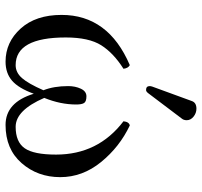

<svg xmlns="http://www.w3.org/2000/svg" viewBox="-38 -686 734 698"><g transform="rotate(90 329.0 -337.0)"><path d="M375 -684.1Q391.1 -684.1 404.1 -673.6Q417 -663.1 417 -648.9Q417 -637.7 411.1 -630.9L318.8 -508.8Q313 -501 307.1 -501Q293 -501 293 -514.2Q293 -518.1 294.9 -523.9L347.2 -667Q353 -684.1 375 -684.1ZM624 -189Q624 -106.9 573 -48.6Q522 9.8 434.1 9.8Q352.1 9.8 320.8 -92.8Q300.8 -37.6 273.4 -13.9Q246.1 9.8 204.1 9.8Q133.3 9.8 83.7 -45.2Q34.2 -100.1 34.2 -193.8Q34.2 -363.8 216.8 -441.9Q228 -436 230 -418.9Q172.9 -382.8 144.5 -337.9Q116.2 -293 116.2 -209Q116.2 -26.9 216.8 -26.9Q243.7 -26.9 263.9 -50Q284.2 -73.2 308.1 -127.9Q293 -166 293 -217.8Q293 -243.7 302.5 -263.9Q312 -284.2 330.1 -284.2Q349.1 -284.2 354.5 -275.6Q359.9 -267.1 359.9 -247.1Q359.9 -189.9 335.9 -130.9Q380.9 -26.9 440.9 -26.9Q496.1 -26.9 519 -59.8Q542 -92.8 542 -173.8Q542 -326.7 420.9 -418.9Q422.9 -439 436 -441.9Q514.2 -404.8 569.1 -337.4Q624 -270 624 -189Z"/></g></svg>

Font: Linux Libertine O
Style: Regular
Weight: 400
Designer: Philipp H. Poll
Foundry: Philipp H. Poll
Version: Version 5.3.0